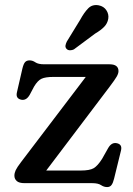

<svg xmlns="http://www.w3.org/2000/svg" viewBox="-20 -725 528 760"><path d="M414.5 -382.5 163 -50H300Q335 -50 350.8 -59.2Q366.5 -68.5 384 -96L408.5 -139.5Q421.5 -161.5 440.5 -158.5Q465 -154.5 459 -129.5L431.5 -17.5Q427.5 -1 421.5 7.2Q415.5 15.5 404 15.5Q391.5 15.5 380 7.8Q368.5 0 345 0H77.5Q55.5 0 46.2 -8.5Q37 -17 37 -29.5Q37 -40 42 -51Q47 -62 63 -83L319.5 -420.5H191.5Q159.5 -420.5 144.2 -413.2Q129 -406 115 -382.5L97.5 -349.5Q84.5 -327 65.5 -330Q41 -334.5 47 -359.5L68.5 -453Q73 -472 79.2 -479Q85.5 -486 97 -486Q109 -486 120.2 -478.2Q131.5 -470.5 155 -470.5H413.5Q449 -470.5 449 -443.5Q449 -434 441.8 -421.5Q434.5 -409 414.5 -382.5ZM297.5 -647Q313 -675.5 329.2 -692Q345.5 -708.5 370.5 -704Q391 -700 401.2 -684.2Q411.5 -668.5 408.5 -650.5Q405.5 -632.5 392.5 -619Q379.5 -605.5 356.5 -592L272.5 -529.5Q265.5 -526 257.2 -526Q249 -526 244 -531Q238 -537 239.2 -544.8Q240.5 -552.5 244.5 -560.5Z"/></svg>

Font: Fraunces 9pt SuperSoft
Style: Regular
Weight: 400
Version: Version 1.000;[b76b70a41]